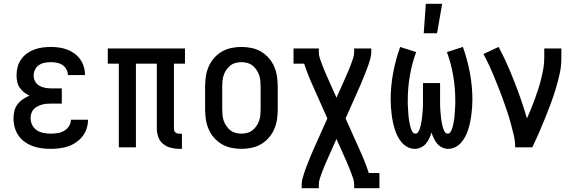

<svg xmlns="http://www.w3.org/2000/svg" viewBox="-20 -775 3040 1010"><path d="M247 8Q224 8 200 5Q176 2 153.5 -6Q131 -14 111 -28Q91 -42 77.5 -61.5Q64 -81 57.5 -104.5Q51 -128 51 -151Q51 -171 55.5 -190.5Q60 -210 72 -226Q84 -242 100.5 -253Q117 -264 135 -272Q120 -279 106.5 -289.5Q93 -300 83.5 -314Q74 -328 70.5 -345Q67 -362 67 -379Q67 -401 72.5 -422.5Q78 -444 91 -462.5Q104 -481 122 -494Q140 -507 160.5 -514.5Q181 -522 203 -525Q225 -528 247 -528Q269 -528 290.5 -525Q312 -522 332.5 -514.5Q353 -507 371 -494Q389 -481 401.5 -463.5Q414 -446 420.5 -425Q427 -404 427 -382V-380H337V-381Q337 -396 329 -410.5Q321 -425 308 -433.5Q295 -442 279 -445Q263 -448 247 -448Q231 -448 215 -445Q199 -442 185.5 -433Q172 -424 164.5 -409Q157 -394 157 -378Q157 -361 165 -346.5Q173 -332 187 -324Q201 -316 217.5 -313Q234 -310 250 -310H305V-230H250Q237 -230 224.5 -229Q212 -228 200 -224.5Q188 -221 176.5 -215Q165 -209 156.5 -199.5Q148 -190 144.5 -177.5Q141 -165 141 -153Q141 -134 150 -116.5Q159 -99 175 -89Q191 -79 210 -75.5Q229 -72 247 -72Q266 -72 284 -75Q302 -78 317.5 -87Q333 -96 343 -111.5Q353 -127 353 -145H443Q443 -122 436 -99.5Q429 -77 414.5 -58.5Q400 -40 380.5 -26.5Q361 -13 339 -5.5Q317 2 294 5Q271 8 247 8Z M922 8Q899 8 877 2Q855 -4 837.5 -18.5Q820 -33 812.5 -55Q805 -77 805 -99V-440H695V0H605V-440H547V-520H953V-440H895V-99Q895 -94 896.5 -88.5Q898 -83 902 -79Q906 -75 911 -73.5Q916 -72 922 -72H937V8Z M1250 8Q1223 8 1196.5 2.5Q1170 -3 1147 -16.5Q1124 -30 1106 -50.5Q1088 -71 1077.5 -95.5Q1067 -120 1063 -146.5Q1059 -173 1059 -200V-320Q1059 -347 1063 -373.5Q1067 -400 1077.5 -424.5Q1088 -449 1106 -469.5Q1124 -490 1147 -503.5Q1170 -517 1196.5 -522.5Q1223 -528 1250 -528Q1277 -528 1303.5 -522.5Q1330 -517 1353 -503.5Q1376 -490 1394 -469.5Q1412 -449 1422.5 -424.5Q1433 -400 1437 -373.5Q1441 -347 1441 -320V-200Q1441 -173 1437 -146.5Q1433 -120 1422.5 -95.5Q1412 -71 1394 -50.5Q1376 -30 1353 -16.5Q1330 -3 1303.5 2.5Q1277 8 1250 8ZM1250 -72Q1265 -72 1280.5 -76Q1296 -80 1308 -89.5Q1320 -99 1329 -112Q1338 -125 1343 -139.5Q1348 -154 1349.5 -169.5Q1351 -185 1351 -200V-320Q1351 -335 1349.5 -350.5Q1348 -366 1343 -380.5Q1338 -395 1329 -408Q1320 -421 1308 -430.5Q1296 -440 1280.5 -444Q1265 -448 1250 -448Q1235 -448 1219.5 -444Q1204 -440 1192 -430.5Q1180 -421 1171 -408Q1162 -395 1157 -380.5Q1152 -366 1150.5 -350.5Q1149 -335 1149 -320V-200Q1149 -185 1150.5 -169.5Q1152 -154 1157 -139.5Q1162 -125 1171 -112Q1180 -99 1192 -89.5Q1204 -80 1219.5 -76Q1235 -72 1250 -72Z M1567 215V197Q1567 181 1571 165.5Q1575 150 1580 135Q1585 120 1590.5 105.5Q1596 91 1602 76Q1608 61 1614 46.5Q1620 32 1626 18L1702 -152L1626 -323Q1613 -351 1601.5 -380.5Q1590 -410 1580 -440H1524V-520H1657V-502Q1657 -485 1662.5 -468.5Q1668 -452 1674 -436Q1680 -420 1686.5 -404.5Q1693 -389 1700 -373Q1702 -369 1704 -364.5Q1706 -360 1708 -355L1750 -261L1792 -355Q1794 -360 1796 -364.5Q1798 -369 1800 -373Q1807 -389 1813.5 -404.5Q1820 -420 1826 -436Q1832 -452 1837.5 -468.5Q1843 -485 1843 -502V-520H1933V-502Q1933 -486 1929 -470.5Q1925 -455 1920 -440Q1915 -425 1909.5 -410.5Q1904 -396 1898 -381Q1892 -366 1886 -351.5Q1880 -337 1874 -323L1798 -152L1874 18Q1887 46 1898.5 75.5Q1910 105 1920 135H1976V215H1843V197Q1843 180 1837.5 163.5Q1832 147 1826 131Q1820 115 1813.5 99.5Q1807 84 1800 68Q1798 64 1796 59.5Q1794 55 1792 50L1750 -44L1708 50Q1706 55 1704 59.5Q1702 64 1700 68Q1693 84 1686.5 99.5Q1680 115 1674 131Q1668 147 1662.5 163.5Q1657 180 1657 197V215Z M2163 8Q2143 8 2125 -1Q2107 -10 2094 -25Q2081 -40 2072 -57.5Q2063 -75 2057 -94Q2051 -113 2047 -132Q2043 -151 2040.5 -171Q2038 -191 2036.5 -210.5Q2035 -230 2035 -250Q2035 -321 2048 -391Q2061 -461 2085 -528L2169 -501Q2147 -441 2136 -377Q2125 -313 2125 -248Q2125 -240 2125 -232.5Q2125 -225 2125.5 -217Q2126 -209 2126.5 -201Q2127 -193 2127.5 -185.5Q2128 -178 2128.5 -170Q2129 -162 2130 -154Q2131 -146 2132.5 -138.5Q2134 -131 2135.5 -123Q2137 -115 2139 -107.5Q2141 -100 2144 -92.5Q2147 -85 2152 -78.5Q2157 -72 2165 -72Q2174 -72 2179 -79.5Q2184 -87 2187 -94.5Q2190 -102 2192 -110.5Q2194 -119 2195.5 -127Q2197 -135 2198.5 -143.5Q2200 -152 2200.5 -160Q2201 -168 2202 -176.5Q2203 -185 2203.5 -193.5Q2204 -202 2204.5 -210Q2205 -218 2205 -226.5Q2205 -235 2205 -243.5Q2205 -252 2205 -260V-338H2295V-260Q2295 -252 2295 -243.5Q2295 -235 2295 -226.5Q2295 -218 2295.5 -210Q2296 -202 2296.5 -193.5Q2297 -185 2298 -176.5Q2299 -168 2299.5 -160Q2300 -152 2301.5 -143.5Q2303 -135 2304.5 -127Q2306 -119 2308 -110.5Q2310 -102 2313 -94.5Q2316 -87 2321 -79.5Q2326 -72 2335 -72Q2343 -72 2348 -78.5Q2353 -85 2356 -92.5Q2359 -100 2361 -107.5Q2363 -115 2364.5 -123Q2366 -131 2367.5 -138.5Q2369 -146 2370 -154Q2371 -162 2371.5 -170Q2372 -178 2372.5 -185.5Q2373 -193 2373.5 -201Q2374 -209 2374.5 -217Q2375 -225 2375 -232.5Q2375 -240 2375 -248Q2375 -313 2364 -377Q2353 -441 2331 -501L2415 -528Q2439 -461 2452 -391Q2465 -321 2465 -250Q2465 -230 2463.5 -210.5Q2462 -191 2459.5 -171Q2457 -151 2453 -132Q2449 -113 2443 -94Q2437 -75 2428 -57.5Q2419 -40 2406 -25Q2393 -10 2375 -1Q2357 8 2337 8Q2321 8 2305.5 0.5Q2290 -7 2279.5 -19.5Q2269 -32 2262 -47Q2255 -62 2250 -78Q2245 -62 2238 -47Q2231 -32 2220.5 -19.5Q2210 -7 2194.5 0.5Q2179 8 2163 8ZM2209 -600 2220 -755H2306L2279 -600Z M2690 0Q2690 -33 2682.5 -64.5Q2675 -96 2666.5 -127.5Q2658 -159 2647.5 -190Q2637 -221 2626 -251.5Q2615 -282 2603 -312.5Q2591 -343 2578.5 -373Q2566 -403 2552.5 -432.5Q2539 -462 2523 -491L2603 -528Q2627 -483 2647.5 -437Q2668 -391 2686.5 -343.5Q2705 -296 2721.5 -248.5Q2738 -201 2752 -152Q2763 -177 2773.5 -202.5Q2784 -228 2793.5 -254Q2803 -280 2811.5 -306.5Q2820 -333 2826.5 -359.5Q2833 -386 2838 -413Q2843 -440 2843 -468V-520H2933V-468Q2933 -427 2924 -386.5Q2915 -346 2903 -306.5Q2891 -267 2876.5 -228Q2862 -189 2846.5 -151Q2831 -113 2814.5 -75Q2798 -37 2780 0Z"/></svg>

Font: Iosevka Curly Slab Medium
Style: Regular
Weight: 500
Monospace: yes
Designer: Belleve Invis
Foundry: Belleve Invis
Version: Version 22.1.2; ttfautohint (v1.8.4)